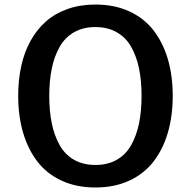

<svg xmlns="http://www.w3.org/2000/svg" viewBox="-20 -811 840 845"><path d="M60.1 -389.2Q60.1 -459.5 73.5 -520.5Q86.9 -581.5 114.5 -631.3Q142.1 -681.2 182.1 -716.6Q222.2 -752 277.6 -771.5Q333 -791 399.9 -791Q483.4 -791 548.6 -761.2Q613.8 -731.4 655.5 -677.5Q697.3 -623.5 718.8 -550.5Q740.2 -477.5 740.2 -389.2Q740.2 -300.8 718.8 -227.3Q697.3 -153.8 655.5 -99.9Q613.8 -45.9 548.6 -15.9Q483.4 14.2 399.9 14.2Q316.4 14.2 251.2 -15.9Q186 -45.9 144.5 -100.1Q103 -154.3 81.5 -227.5Q60.1 -300.8 60.1 -389.2ZM603 -389.2Q603 -455.6 592 -509Q581.1 -562.5 557.6 -604.2Q534.2 -646 494.1 -668.9Q454.1 -691.9 399.9 -691.9Q345.7 -691.9 305.7 -668.9Q265.6 -646 242.2 -604.2Q218.8 -562.5 207.8 -509Q196.8 -455.6 196.8 -389.2Q196.8 -322.3 207.8 -268.6Q218.8 -214.8 242.2 -172.9Q265.6 -130.9 305.7 -107.9Q345.7 -85 399.9 -85Q454.1 -85 494.1 -107.9Q534.2 -130.9 557.6 -172.9Q581.1 -214.8 592 -268.6Q603 -322.3 603 -389.2Z"/></svg>

Font: Sporting Grotesque
Style: Regular
Weight: 400
Designer: Lucas LE BIHAN
Foundry: Lucas LE BIHAN
Version: Version 2.001;PS 2.1;hotconv 1.0.88;makeotf.lib2.5.647800